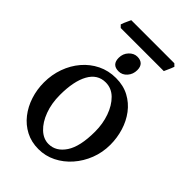

<svg xmlns="http://www.w3.org/2000/svg" viewBox="-277 -1053 1176 1176"><g transform="rotate(45 311.0 -465.5)"><path d="M292 14.6Q230.5 14.6 181.4 -11Q132.3 -36.6 97.9 -80.6Q63.5 -124.5 45.2 -180.9Q26.9 -237.3 26.9 -298.8Q26.9 -365.2 48.3 -425Q69.8 -484.9 109.1 -531Q148.4 -577.1 202.1 -603.5Q255.9 -629.9 320.3 -629.9Q384.8 -629.9 434.1 -603.5Q483.4 -577.1 517.1 -532.5Q550.8 -487.8 567.9 -431.6Q585 -375.5 585 -315.9Q585 -249.5 561.8 -189.9Q538.6 -130.4 498 -84.2Q457.5 -38.1 404.5 -11.7Q351.6 14.6 292 14.6ZM313.5 -51.3Q377.9 -51.3 419.9 -114.5Q461.9 -177.7 461.9 -307.1Q461.9 -374.5 440.9 -433.6Q419.9 -492.7 382.6 -529.5Q345.2 -566.4 294.9 -566.4Q224.6 -566.4 187.5 -499.5Q150.4 -432.6 150.4 -313Q150.4 -240.2 172.6 -180.7Q194.8 -121.1 231.9 -86.2Q269 -51.3 313.5 -51.3ZM302.2 -669.4Q244.1 -669.4 244.1 -729Q244.1 -765.1 267.6 -790Q291 -814.9 320.8 -814.9Q348.1 -814.9 363.3 -800.3Q378.4 -785.6 378.4 -755.9Q378.4 -720.2 356 -694.8Q333.5 -669.4 302.2 -669.4ZM124 -866.7 108.4 -882.3Q110.4 -889.6 115.7 -902.3Q121.1 -915 127 -927.5Q132.8 -939.9 135.7 -946.3H508.8L524.4 -931.2Q522.5 -924.3 516.8 -911.1Q511.2 -897.9 505.4 -885.3Q499.5 -872.6 497.1 -866.7Z"/></g></svg>

Font: David Libre
Style: Bold
Weight: 700
Designer: Ismar David, J. Victor Gaultney, Annie Olsen and Meir Sadan
Foundry: Monotype Imaging Inc. & SIL International
Version: Version 1.100; ttfautohint (v1.8.4.7-5d5b)